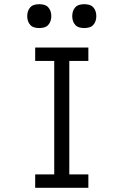

<svg xmlns="http://www.w3.org/2000/svg" viewBox="-20 -897 590 917"><path d="M148 0V-64H239V-606H148V-670H402V-606H311V-64H402V0ZM383 -763Q371 -763 359.5 -766Q348 -769 340 -777.5Q332 -786 328.5 -797Q325 -808 325 -820Q325 -832 328.5 -843Q332 -854 340 -862.5Q348 -871 359.5 -874Q371 -877 383 -877Q394 -877 405.5 -874Q417 -871 425 -862.5Q433 -854 436.5 -843Q440 -832 440 -820Q440 -808 436.5 -797Q433 -786 425 -777.5Q417 -769 405.5 -766Q394 -763 383 -763ZM167 -763Q156 -763 144.5 -766Q133 -769 125 -777.5Q117 -786 113.5 -797Q110 -808 110 -820Q110 -832 113.5 -843Q117 -854 125 -862.5Q133 -871 144.5 -874Q156 -877 167 -877Q179 -877 190.5 -874Q202 -871 210 -862.5Q218 -854 221.5 -843Q225 -832 225 -820Q225 -808 221.5 -797Q218 -786 210 -777.5Q202 -769 190.5 -766Q179 -763 167 -763Z"/></svg>

Font: Lode Term
Style: Regular
Weight: 400
Monospace: yes
Designer: Belleve Invis
Foundry: Belleve Invis
Version: Version 29.2.0